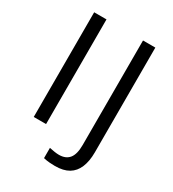

<svg xmlns="http://www.w3.org/2000/svg" viewBox="-211 -820 1009 1120"><g transform="rotate(30 294.0 -259.5)"><path d="M88 0V-705H171V0ZM338 186Q322 186 301.5 184.5Q281 183 260 178V109Q279 113 295.5 115.5Q312 118 325 118Q371 118 394 89.5Q417 61 417 -1V-705H500V0Q500 60 482.5 102Q465 144 429.5 165Q394 186 338 186Z"/></g></svg>

Font: Mulish ExtraLight
Style: Regular
Weight: 400
Version: Version 3.603